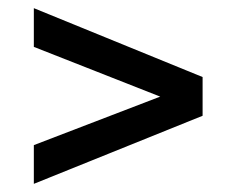

<svg xmlns="http://www.w3.org/2000/svg" viewBox="-20 -536 562 471"><path d="M63 -516 477 -347V-252L63 -85V-180L373 -299L63 -421Z"/></svg>

Font: Exo 2 SemiBold
Style: Regular
Weight: 600
Designer: Natanael Gama
Foundry: Natanael Gama
Version: Version 2.010